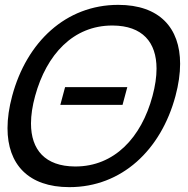

<svg xmlns="http://www.w3.org/2000/svg" viewBox="-20 -755 772 790"><path d="M265.5 15C481 15 642.5 -138 702 -360C714.8 -407.6 721.1 -452.1 721.1 -492.5C721.1 -640.6 635.8 -735 466.5 -735C251 -735 89.5 -582 30 -360C17.2 -312.4 10.9 -267.9 10.9 -227.5C10.9 -79.4 96.2 15 265.5 15ZM288.3 -70C165.9 -70.8 107.5 -138.5 107.5 -247C107.5 -280.9 113.2 -318.9 124.5 -360C171.5 -531.8 282 -650 441.7 -650C442.4 -650 443 -650 443.7 -650C566.3 -649.2 624.1 -581.3 624.1 -472.5C624.1 -438.7 618.5 -400.9 607.5 -360C561.5 -188.2 450 -70 290.3 -70C289.6 -70 289 -70 288.3 -70ZM228.2 -323.5H484.2L503.8 -396.5H247.8Z"/></svg>

Font: Manrope
Style: MediumItalic
Weight: 500
Italic angle: -15°
Designer: Mikhail Sharanda
Foundry: Mikhail Sharanda
Version: Version 4.502;hotconv 1.0.109;makeotfexe 2.5.65596